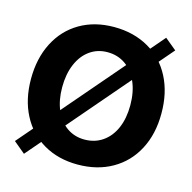

<svg xmlns="http://www.w3.org/2000/svg" viewBox="-110 -837 977 976"><g transform="rotate(15 379.0 -348.5)"><path d="M39.1 -21 646 -727.1 707 -676.8 100.1 29.8ZM377 12.2Q275.4 12.2 198 -32.5Q120.7 -77.1 78.4 -158.7Q36.1 -240.2 36.1 -347.7Q36.1 -456.1 78.4 -538.6Q120.7 -621.1 198 -666.3Q275.4 -711.4 377 -711.4Q480.5 -711.4 559.2 -666.3Q637.9 -621.1 680.3 -538.6Q722.7 -456.1 722.2 -347.7Q722.2 -240.2 679.3 -158.7Q636.4 -77.1 558.2 -32.5Q480 12.2 377 12.2ZM377.9 -119.6Q432.1 -119.6 473.1 -148Q514.1 -176.3 536.4 -227.8Q558.6 -279.4 558.6 -347.7Q558.6 -417 536.1 -469.2Q513.7 -521.5 472.8 -550.3Q431.9 -579.1 377.9 -579.1Q325.2 -579.1 284.9 -550.3Q244.5 -521.5 222.4 -469.1Q200.2 -416.8 200.2 -347.5Q200.2 -279.3 222.4 -227.8Q244.5 -176.3 284.9 -147.9Q325.2 -119.6 377.9 -119.6Z"/></g></svg>

Font: DavidDev Light
Style: Regular
Weight: 300
Designer: David.dev
Foundry: David.dev
Version: Version 1.001;FEAKit 1.0